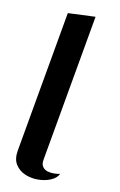

<svg xmlns="http://www.w3.org/2000/svg" viewBox="-156 -844 559 892"><g transform="rotate(20 123.5 -397.5)"><path d="M247 -58Q241 -36 216.5 -20Q192 -4 159.5 2Q127 8 96.5 1Q66 -6 45.5 -28.5Q25 -51 25 -93V-772L152 -800V-93Q152 -71 163 -60.5Q174 -50 190 -48.5Q206 -47 222 -50.5Q238 -54 247 -58Z"/></g></svg>

Font: Reem Kufi Fun SemiBold
Style: Regular
Weight: 600
Designer: Khaled Hosny
Version: Version 1.005